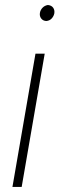

<svg xmlns="http://www.w3.org/2000/svg" viewBox="-20 -741 236 761"><path d="M157.2 -528.3 65.9 0H29.3L120.6 -528.3ZM138.2 -689.9Q140.1 -701.7 148.7 -710.4Q157.2 -719.2 169.9 -721.2Q184.1 -719.7 190.7 -710.4Q197.3 -701.2 195.3 -688Q192.9 -676.3 184.6 -667.5Q176.3 -658.7 163.1 -657.7Q149.9 -658.7 143.1 -668Q136.2 -677.2 138.2 -689.9Z"/></svg>

Font: Roboto Condensed ExtraLight
Style: Italic
Weight: 250
Italic angle: -12°
Designer: Christian Robertson
Foundry: Google
Version: Version 3.008; 2023